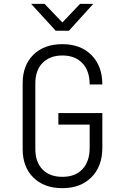

<svg xmlns="http://www.w3.org/2000/svg" viewBox="-20 -970 640 1000"><path d="M305 10Q210 10 154 -45Q98 -100 98 -194V-536Q98 -630 154 -685Q210 -740 305 -740Q400 -740 456.5 -683Q513 -626 513 -530H447Q447 -601 409 -641Q371 -681 305 -681Q240 -681 202 -642.5Q164 -604 164 -536V-194Q164 -126 201.5 -87.5Q239 -49 305 -49Q372 -49 409.5 -89Q447 -129 447 -200V-321H284V-381H513V-200Q513 -104 456.5 -47Q400 10 305 10ZM270 -810 142 -950H212L305 -853L397 -950H466L339 -810Z"/></svg>

Font: Tiny ExtraLight
Style: Regular
Weight: 200
Monospace: yes
Designer: Philipp Nurullin, Konstantin Bulenkov
Foundry: JetBrains
Version: Version 2.251; ttfautohint (v1.8.4.7-5d5b)